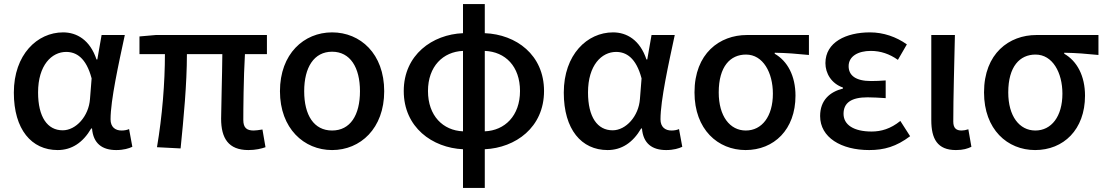

<svg xmlns="http://www.w3.org/2000/svg" viewBox="-20 -723 5428 943"><path d="M263 14C332 14 387 -22 428 -92H432C438 -18 482 14 551 14C587 14 613 6 630 -2L614 -89C603 -84 589 -82 577 -82C546 -82 523 -99 523 -137C523 -231 563 -411 593 -551H479L458 -431H454C422 -527 357 -564 290 -564C163 -564 48 -455 48 -268C48 -87 135 14 263 14ZM288 -83C213 -83 167 -148 167 -269C167 -403 234 -468 305 -468C354 -468 403 -440 430 -338L422 -237C416 -152 353 -83 288 -83Z M1200 14C1236 14 1264 7 1284 0L1269 -87C1250 -84 1236 -82 1226 -82C1192 -82 1175 -95 1175 -134C1175 -178 1176 -341 1183 -457H1291V-551H745L665 -544V-457H790C790 -317 777 -153 751 0L867 6C882 -144 898 -310 898 -457H1072C1071 -345 1066 -190 1066 -140C1066 -44 1102 14 1200 14Z M1611 14C1750 14 1867 -92 1867 -275C1867 -459 1750 -564 1611 -564C1473 -564 1355 -459 1355 -275C1355 -92 1473 14 1611 14ZM1611 -82C1522 -82 1474 -157 1474 -275C1474 -392 1522 -469 1611 -469C1700 -469 1748 -392 1748 -275C1748 -157 1700 -82 1611 -82Z M2254 -78C2156 -82 2082 -154 2082 -276C2082 -397 2156 -469 2254 -473ZM2254 200H2361V10C2512 3 2652 -97 2652 -276C2652 -454 2515 -554 2361 -560V-703H2254V-560C2104 -554 1963 -454 1963 -276C1963 -97 2104 3 2254 10ZM2361 -473C2462 -469 2534 -397 2534 -276C2534 -154 2459 -82 2361 -78Z M2964 14C3033 14 3088 -22 3129 -92H3133C3139 -18 3183 14 3252 14C3288 14 3314 6 3331 -2L3315 -89C3304 -84 3290 -82 3278 -82C3247 -82 3224 -99 3224 -137C3224 -231 3264 -411 3294 -551H3180L3159 -431H3155C3123 -527 3058 -564 2991 -564C2864 -564 2749 -455 2749 -268C2749 -87 2836 14 2964 14ZM2989 -83C2914 -83 2868 -148 2868 -269C2868 -403 2935 -468 3006 -468C3055 -468 3104 -440 3131 -338L3123 -237C3117 -152 3054 -83 2989 -83Z M3642 14C3781 14 3887 -86 3887 -253C3887 -350 3848 -423 3785 -459V-464C3845 -463 3892 -459 3953 -453V-551H3648C3515 -551 3391 -461 3391 -269C3391 -87 3506 14 3642 14ZM3643 -82C3565 -82 3510 -152 3510 -269C3510 -397 3567 -455 3644 -455C3728 -455 3776 -366 3776 -263C3776 -151 3722 -82 3643 -82Z M4249 14C4323 14 4382 -3 4450 -54L4402 -129C4354 -90 4307 -77 4261 -77C4173 -77 4123 -110 4123 -164C4123 -218 4161 -245 4241 -245C4269 -245 4298 -243 4330 -241V-328C4304 -326 4280 -325 4258 -325C4182 -325 4148 -353 4148 -398C4148 -447 4195 -473 4257 -473C4305 -473 4349 -458 4390 -429L4434 -505C4382 -542 4319 -564 4253 -564C4136 -564 4034 -516 4034 -413C4034 -363 4063 -313 4120 -293V-288C4056 -272 4008 -231 4008 -153C4008 -48 4111 14 4249 14Z M4675 14C4711 14 4732 7 4751 -2L4736 -88C4724 -84 4712 -82 4703 -82C4677 -82 4662 -93 4662 -126C4662 -246 4667 -408 4670 -551H4554V-133C4554 -41 4584 14 4675 14Z M5064 14C5203 14 5309 -86 5309 -253C5309 -350 5270 -423 5207 -459V-464C5267 -463 5314 -459 5375 -453V-551H5070C4937 -551 4813 -461 4813 -269C4813 -87 4928 14 5064 14ZM5065 -82C4987 -82 4932 -152 4932 -269C4932 -397 4989 -455 5066 -455C5150 -455 5198 -366 5198 -263C5198 -151 5144 -82 5065 -82Z"/></svg>

Font: Noto Sans CJK TC Medium
Style: Regular
Weight: 500
Designer: Ryoko NISHIZUKA 西塚涼子 (kana, bopomofo & ideographs); Paul D. Hunt (Latin, Greek & Cyrillic); Sandoll Communications 산돌커뮤니
Foundry: Adobe
Version: Version 2.004;hotconv 1.0.118;makeotfexe 2.5.65603